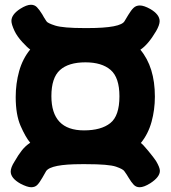

<svg xmlns="http://www.w3.org/2000/svg" viewBox="-20 -792 717 807"><path d="M636 -115Q652 -88 652 -74Q652 -48 612 -22Q585 -5 567 -5Q552 -5 542 -15.5Q532 -26 520 -46Q517 -51 513 -57.5Q509 -64 503 -72Q498 -81 467.5 -91.5Q437 -102 342 -102H322Q194 -102 174 -73L158 -45Q146 -24 136.5 -14.5Q127 -5 111 -5Q95 -5 66 -20Q25 -43 25 -71Q25 -88 41 -113Q57 -141 72 -160Q87 -179 107 -192Q87 -216 66.5 -263Q46 -310 46 -384Q46 -441 60.5 -493Q75 -545 107 -584Q96 -591 74 -615Q52 -639 41 -662Q28 -690 28 -704Q28 -731 65 -755Q92 -772 110 -772Q125 -772 135 -762Q145 -752 158 -731Q163 -721 175 -703Q179 -695 212 -684.5Q245 -674 336 -674H348Q489 -674 504 -704L519 -729Q531 -749 541.5 -759Q552 -769 568 -769Q585 -769 612 -754Q651 -731 651 -703Q651 -687 636 -661Q603 -605 570 -583Q631 -510 631 -386Q631 -331 617 -280Q603 -229 572 -191Q579 -187 603 -158Q627 -129 636 -115ZM482 -387Q482 -466 445 -498Q408 -530 339 -530Q268 -530 232 -497.5Q196 -465 196 -388Q196 -244 333 -244Q405 -244 443.5 -274.5Q482 -305 482 -387Z"/></svg>

Font: Fredoka One
Style: Regular
Weight: 400
Designer: Milena B. Brandão, Ben Nathan
Version: Version 2.000; ttfautohint (v1.5.33-1714) -l 8 -r 50 -G 200 